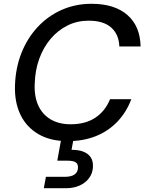

<svg xmlns="http://www.w3.org/2000/svg" viewBox="-20 -732 766 1012"><path d="M337 12Q246 12 182.5 -25Q119 -62 87.5 -128Q56 -194 59 -282Q62 -374 93 -452.5Q124 -531 178.5 -589.5Q233 -648 305.5 -680Q378 -712 462 -712Q584 -712 651.5 -653Q719 -594 721 -487H609Q607 -550 566.5 -586.5Q526 -623 447 -623Q387 -623 336.5 -598Q286 -573 247.5 -528Q209 -483 187 -422.5Q165 -362 163 -290Q160 -223 182 -175.5Q204 -128 247.5 -102.5Q291 -77 352 -77Q431 -77 483 -112Q535 -147 560 -209H672Q646 -140 598 -90Q550 -40 484 -14Q418 12 337 12ZM211 260 222 200H321Q355 200 372.5 188Q390 176 391 153Q392 132 379 123.5Q366 115 336 115H282L304 -7H369L357 58Q391 57 417 66.5Q443 76 457 95.5Q471 115 470 146Q469 180 450 206Q431 232 399.5 246Q368 260 329 260Z"/></svg>

Font: DM Sans 17pt Medium
Style: Italic
Weight: 500
Italic angle: -10°
Version: Version 4.004;gftools[0.9.30]